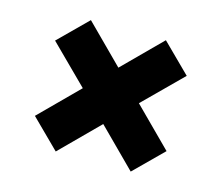

<svg xmlns="http://www.w3.org/2000/svg" viewBox="-74 -578 747 648"><g transform="rotate(15 300.0 -254.5)"><path d="M169 -25 70 -123 202 -255 70 -386 169 -484 300 -353 431 -484 530 -386 398 -255 530 -123 431 -25 300 -156Z"/></g></svg>

Font: Livvic
Style: Bold Italic
Weight: 700
Italic angle: -10°
Designer: Jacques Le Bailly, Baron von Fonthausen
Version: Version 1.001; ttfautohint (v1.8.2)